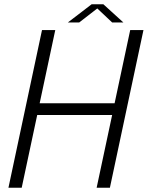

<svg xmlns="http://www.w3.org/2000/svg" viewBox="-20 -878 691 898"><path d="M651 -737.5 494 0H432L504.5 -340H154L81.5 0H19.5L176.5 -737.5H238.5L165.5 -395H516L589 -737.5ZM297.5 -773 408.5 -858H463.5L557 -773H504.5L435 -838.5L350.5 -773Z"/></svg>

Font: Epilogue Light
Style: Italic
Weight: 300
Italic angle: -12°
Designer: Tyler Finck
Foundry: Etcetera Type Co
Version: Version 2.111; ttfautohint (v1.8.3)